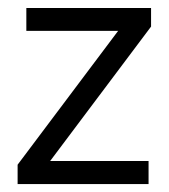

<svg xmlns="http://www.w3.org/2000/svg" viewBox="-20 -464 425 484"><path d="M360.8 -397 106.4 -58.1H354.5V0H24.4V-48.8L277.8 -386.2H46.4V-443.8H360.8Z"/></svg>

Font: Meera
Style: Regular
Weight: 400
Designer: Hussain KH and Suresh P for Swathanthra Malayalam Computing (SMC)
Version: 7.0.0+20160512